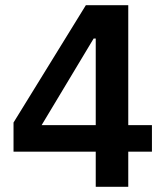

<svg xmlns="http://www.w3.org/2000/svg" viewBox="-20 -718 640 738"><path d="M348 0V-135H32V-247L310 -698H473V-237H564V-135H473V0ZM140 -237H348V-570H340Z"/></svg>

Font: IBM Plex Sans Devanagari SemiBold
Style: Regular
Weight: 600
Designer: Mike Abbink, Paul van der Laan, Pieter van Rosmalen, Erin McLaughlin
Foundry: Bold Monday
Version: Version 1.1